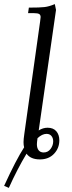

<svg xmlns="http://www.w3.org/2000/svg" viewBox="-39 -766 351 932"><path d="M-19 136.2Q39.1 9.3 78.1 -50.8Q75.2 -61 75.2 -76.2Q75.2 -89.8 79.1 -116.2L155.8 -662.1Q158.2 -681.6 158.2 -683.1Q158.2 -693.4 151.4 -697.8Q144.5 -702.1 127 -702.1H97.2L101.1 -729Q154.8 -729 177.2 -731.7Q199.7 -734.4 227.1 -746.1L232.9 -717.8L148.9 -132.8Q169.4 -146 191.9 -146Q219.7 -146 234.4 -128.9Q249 -111.8 249 -85Q249 -46.4 223.1 -19.3Q197.3 7.8 154.8 7.8Q109.4 7.8 89.8 -20Q44.4 55.7 3.9 146ZM140.1 -65.9Q140.1 -46.9 148.7 -36.4Q157.2 -25.9 172.9 -25.9Q193.8 -25.9 206.5 -43Q219.2 -60.1 219.2 -80.1Q219.2 -95.7 210.7 -106Q202.1 -116.2 187 -116.2Q165.5 -116.2 143.1 -95.2Q140.1 -73.7 140.1 -65.9Z"/></svg>

Font: Dihjauti S
Style: Italic
Weight: 400
Italic angle: -9°
Designer: T. Christopher White
Version: Version 3.0.0